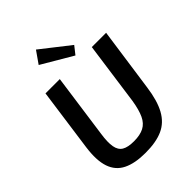

<svg xmlns="http://www.w3.org/2000/svg" viewBox="-261 -1054 1196 1196"><g transform="rotate(-45 337.0 -456.0)"><path d="M660 -690 600 -268Q586 -165 552 -103Q518 -41 458.5 -14Q399 13 305 13Q212 13 154.5 -15.5Q97 -44 75.5 -107Q54 -170 68 -273L126 -690H252L193 -268Q183 -201 190 -161.5Q197 -122 224.5 -105.5Q252 -89 305 -89Q359 -89 393 -106.5Q427 -124 446 -164.5Q465 -205 476 -273L534 -690ZM277 -925 466 -777 425 -725 221 -845Z"/></g></svg>

Font: Exo 2 SemiBold
Style: Italic
Weight: 600
Italic angle: -8°
Designer: Natanael Gama
Foundry: Natanael Gama
Version: Version 2.010